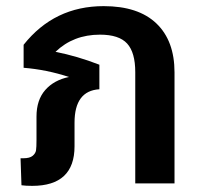

<svg xmlns="http://www.w3.org/2000/svg" viewBox="-20 -598 671 626"><path d="M318 -578Q431 -578 490 -521.5Q549 -465 549 -362V0H421V-363Q421 -427 394.5 -456Q368 -485 306 -485Q219 -485 161 -429Q232 -415 304 -387V-307Q223 -302 223 -198V-121Q223 8 85 8Q64 8 50 6L47 -82H56Q77 -82 86.5 -90Q96 -98 97.5 -108Q99 -118 99 -142V-218Q99 -272 127.5 -304.5Q156 -337 205 -347Q132 -371 57 -377V-452Q157 -578 318 -578Z"/></svg>

Font: FiraGO Medium
Style: Regular
Weight: 500
Designer: bBox Type
Foundry: bBox Type GmbH
Version: Version 1.001;PS 001.001;hotconv 1.0.88;makeotf.lib2.5.64775